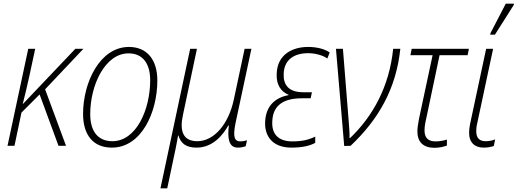

<svg xmlns="http://www.w3.org/2000/svg" viewBox="-20 -795 2823 1047"><path d="M21 0H59L97 -181L196 -280L299 0H340L226 -308L435 -529H391L105 -228H104C116 -274 128 -326 140 -380L172 -529H134Z M590 10C751 10 838 -182 838 -356C838 -468 783 -539 683 -539C525 -539 433 -346 433 -174C433 -59 488 10 590 10ZM593 -25C513 -25 472 -80 472 -173C472 -331 553 -504 681 -504C761 -504 799 -445 799 -358C799 -197 723 -25 593 -25Z M855 232H892L937 19C942 -6 947 -31 951 -56H953C966 -14 993 10 1052 10C1145 10 1200 -66 1225 -111H1228C1220 -43 1226 10 1277 10C1294 10 1310 6 1320 2L1327 -30C1315 -26 1302 -24 1291 -24C1259 -24 1249 -47 1264 -122L1351 -529H1314L1255 -252C1226 -116 1146 -25 1056 -25C978 -25 958 -80 978 -170L1054 -529H1017Z M1569 10C1628 10 1670 0 1699 -16V-50C1661 -32 1627 -24 1574 -24C1494 -24 1460 -68 1465 -136C1469 -220 1525 -259 1626 -259H1674L1681 -292H1634C1552 -292 1524 -334 1527 -394C1530 -469 1583 -505 1661 -505C1699 -505 1742 -493 1765 -476L1778 -509C1748 -529 1706 -539 1660 -539C1576 -539 1493 -499 1489 -395C1485 -335 1511 -295 1554 -278L1553 -276C1480 -263 1430 -216 1426 -133C1421 -53 1466 10 1569 10Z M1857 1 1892 0C2043 -143 2140 -309 2163 -529H2124C2103 -322 2013 -161 1889 -42H1886C1887 -66 1884 -103 1882 -128L1850 -529H1812Z M2349 11C2377 11 2399 5 2417 -1V-34C2398 -28 2379 -24 2354 -24C2314 -24 2295 -45 2295 -83C2295 -102 2298 -122 2304 -147L2377 -494H2530L2537 -529H2225L2218 -494H2339L2265 -148C2260 -121 2256 -97 2256 -79C2256 -20 2289 11 2349 11Z M2653 -606H2679L2781 -767L2783 -775H2738L2655 -615ZM2618 10C2641 10 2659 6 2673 1L2680 -35C2664 -28 2645 -25 2628 -25C2594 -25 2577 -43 2577 -80C2577 -91 2578 -105 2582 -121L2669 -529H2631L2543 -117C2540 -100 2538 -85 2538 -72C2538 -16 2570 10 2618 10Z"/></svg>

Font: Noto Sans SemiCondensed ExtraLight
Style: Italic
Weight: 200
Width: 4
Italic angle: -12°
Designer: Monotype Design Team
Foundry: Monotype Imaging Inc.
Version: Version 2.013